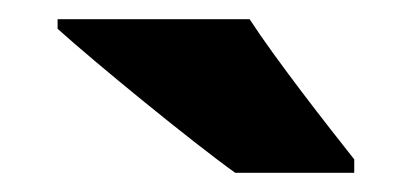

<svg xmlns="http://www.w3.org/2000/svg" viewBox="-20 -786 429 200"><path d="M240 -766H40V-756C80 -720 179 -639 225 -606H349V-620C322 -654 268 -723 240 -766Z"/></svg>

Font: Noto Sans Devanagari SemiCondensed Black
Style: Regular
Weight: 900
Width: 4
Designer: Jelle Bosma - Monotype Design Team
Foundry: Monotype Imaging Inc.
Version: Version 2.004